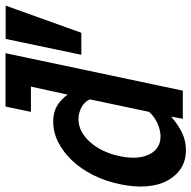

<svg xmlns="http://www.w3.org/2000/svg" viewBox="-37 -658 688 690"><g transform="rotate(-90 307.0 -313.0)"><path d="M326.2 0H225.1L232.9 -42Q203.1 -16.1 174.1 -2.4Q145 11.2 112.8 11.2Q75.2 11.2 47.6 -6.3Q20 -23.9 2.9 -55.4Q-14.2 -86.9 -17.6 -130.9Q-21 -174.8 -9.8 -227.1Q1 -278.8 23.4 -323Q45.9 -367.2 75.9 -398.7Q106 -430.2 141.4 -448Q176.8 -465.8 214.8 -465.8Q247.1 -465.8 270 -452.9Q293 -439.9 312 -414.1L340.8 -545.9H250L269 -637.2H460.9ZM294.9 -334Q286.1 -354 265.6 -364.5Q245.1 -375 224.1 -375Q179.2 -375 142.1 -334Q105 -293 90.8 -227.1Q77.1 -161.1 97.2 -120.6Q117.2 -80.1 162.1 -80.1Q183.1 -80.1 207.5 -90.6Q231.9 -101.1 250 -121.1ZM631.8 -636.7 534.2 -364.7H455.1L512.2 -636.7Z"/></g></svg>

Font: Anonymous Pro
Style: Bold Italic
Weight: 700
Italic angle: -12°
Monospace: yes
Designer: Mark Simonson
Version: Version 1.003